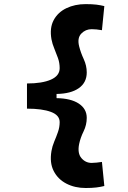

<svg xmlns="http://www.w3.org/2000/svg" viewBox="-20 -814 626 938"><path d="M398.4 104.5Q345.7 104.5 304.2 83Q262.7 61.5 242.2 21.2Q221.7 -19 231.4 -76.2Q235.4 -99.6 245.1 -122.6Q254.9 -145.5 263.2 -169.2Q271.5 -192.9 271.5 -217.3Q271.5 -251.5 228.8 -267.3Q186 -283.2 111.8 -283.2V-406.2Q186 -406.2 228.8 -425Q271.5 -443.8 271.5 -481Q271.5 -506.8 263.2 -530.3Q254.9 -553.7 245.4 -576.4Q235.8 -599.1 231.4 -622.1Q221.7 -677.2 242.2 -715.6Q262.7 -753.9 304.2 -773.9Q345.7 -793.9 398.4 -793.9Q430.2 -793.9 451.2 -791.3Q472.2 -788.6 489.7 -784.2L478 -666.5Q464.4 -668.9 451.4 -670.2Q438.5 -671.4 427.7 -671.4Q397.9 -671.4 377.2 -649.9Q356.4 -628.4 366.7 -587.4Q374.5 -556.6 389.2 -524.9Q403.8 -493.2 403.8 -460Q403.8 -410.6 365 -383.3Q326.2 -356 256.3 -355V-334.5Q326.2 -333.5 365 -307.9Q403.8 -282.2 403.8 -238.3Q403.8 -203.6 388.4 -172.4Q373 -141.1 366.7 -110.8Q357.4 -65.4 377.7 -41.7Q397.9 -18.1 427.7 -18.1Q438.5 -18.1 451.4 -19.5Q464.4 -21 478 -22.9L489.7 94.7Q472.2 99.1 451.2 101.8Q430.2 104.5 398.4 104.5Z"/></svg>

Font: Cascadia Code PL
Style: Bold
Weight: 700
Monospace: yes
Designer: Aaron Bell
Foundry: Saja Typeworks
Version: Version 2404.023; ttfautohint (v1.8.4)